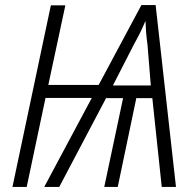

<svg xmlns="http://www.w3.org/2000/svg" viewBox="-20 -735 767 755"><path d="M29 0 180 -714H237L170 -401H368L536 -715H592L672 0H616L579 -349H516L443 0H390L464 -349H397L213 0H154L341 -350H159L85 0ZM424 -399H573L560 -559Q556 -588 554.5 -609Q553 -630 552 -653Q543 -631 532 -608.5Q521 -586 507 -561Z"/></svg>

Font: Noto Sans SemiCondensed Light
Style: Italic
Weight: 300
Width: 4
Italic angle: -12°
Designer: Monotype Design Team
Foundry: Monotype Imaging Inc.
Version: Version 2.013; ttfautohint (v1.8.4.7-5d5b)